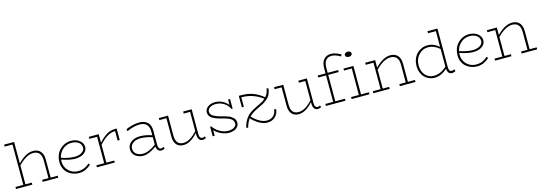

<svg xmlns="http://www.w3.org/2000/svg" viewBox="17 -1794 8072 2869"><g transform="rotate(-15 4053.0 -359.5)"><path d="M569.8 -30.8H679.2V0H438V-30.8H537.1V-303.2Q537.1 -453.1 410.2 -453.1Q356 -453.1 296.4 -418Q236.8 -382.8 180.2 -323.2V-30.8H278.8V0H25.9V-30.8H147V-655.8H25.9V-686H180.2V-354Q302.2 -482.9 417 -482.9Q487.8 -482.9 528.8 -439.2Q569.8 -395.5 569.8 -309.1Z M1169.9 -87.9 1188 -64.9Q1145.5 -27.3 1100.3 -6.6Q1055.2 14.2 997.6 14.2Q951.7 14.2 908.7 -1.2Q865.7 -16.6 831.3 -45.4Q796.9 -74.2 776.4 -119.6Q755.9 -165 755.9 -220.2Q755.9 -271 770.5 -314.5Q785.2 -357.9 809.6 -388.4Q834 -418.9 866 -440.7Q897.9 -462.4 932.6 -472.7Q967.3 -482.9 1002.9 -482.9Q1081.1 -482.9 1134 -441.9Q1187 -400.9 1187 -338.9Q1187 -297.4 1159.2 -266.6Q1131.3 -235.8 1089.6 -221.4Q1047.9 -207 1000 -207Q914.1 -207 791 -250Q788.6 -228 788.6 -220.2Q788.6 -159.7 818.6 -112.1Q848.6 -64.5 896.2 -40Q943.8 -15.6 997.6 -17.1Q1051.8 -17.6 1092.3 -35.9Q1132.8 -54.2 1169.9 -87.9ZM1002.9 -452.1Q958 -452.1 915.8 -432.9Q873.5 -413.6 839.8 -372.8Q806.2 -332 794.9 -276.9Q906.7 -237.8 1000 -237.8Q1038.6 -237.8 1072.5 -248.3Q1106.4 -258.8 1130.1 -282.5Q1153.8 -306.2 1153.8 -338.9Q1153.8 -390.1 1111.6 -421.1Q1069.3 -452.1 1002.9 -452.1Z M1688.5 -483.9H1712.4V-306.2H1679.7V-453.1Q1612.8 -451.2 1555.4 -415.3Q1498 -379.4 1431.6 -308.1V-30.8H1553.7V0H1277.8V-30.8H1398.4V-439.9H1277.8V-471.2H1431.6V-339.8Q1496.1 -410.6 1556.4 -447.3Q1616.7 -483.9 1688.5 -483.9Z M2317.9 -37.1 2327.6 -8.8Q2305.2 6.8 2274.4 6.8Q2243.2 6.8 2224.6 -13.9Q2206.1 -34.7 2201.7 -73.2Q2081.1 13.2 1995.6 13.2Q1923.8 13.2 1873.8 -25.9Q1823.7 -64.9 1823.7 -131.8Q1823.7 -198.7 1878.7 -240.5Q1933.6 -282.2 2020.5 -282.2Q2097.7 -282.2 2200.7 -249V-308.1Q2200.7 -347.7 2189.7 -376.7Q2178.7 -405.8 2158.7 -422.1Q2138.7 -438.5 2114.5 -445.8Q2090.3 -453.1 2060.5 -453.1Q2007.8 -453.1 1960.7 -440.4Q1913.6 -427.7 1859.9 -403.8L1850.6 -435.1Q1961.4 -483.9 2060.5 -483.9Q2096.7 -483.9 2126.7 -474.6Q2156.7 -465.3 2181.4 -445.6Q2206.1 -425.8 2220 -390.9Q2233.9 -356 2233.9 -308.1V-97.2Q2233.9 -23.9 2278.8 -23.9Q2292.5 -23.9 2317.9 -37.1ZM1856.4 -131.8Q1856.4 -78.1 1896.7 -48.1Q1937 -18.1 1995.6 -18.1Q2086.4 -18.1 2200.7 -103V-217.8Q2108.4 -249.5 2020.5 -251Q1977.1 -251.5 1940.7 -238.8Q1904.3 -226.1 1880.4 -198.2Q1856.4 -170.4 1856.4 -131.8Z M2953.6 -29.8 2965.8 -2Q2936.5 13.2 2913.1 13.2Q2876.5 13.2 2856.7 -13.7Q2836.9 -40.5 2836.9 -89.8V-112.8Q2725.6 14.2 2614.7 14.2Q2546.9 14.2 2508.8 -29.5Q2470.7 -73.2 2470.7 -155.8V-439.9H2361.8V-471.2H2503.9V-163.1Q2503.9 -17.1 2622.1 -17.1Q2674.8 -17.1 2730.2 -50.8Q2785.6 -84.5 2836.9 -143.1V-439.9H2737.8V-471.2H2869.6V-89.8Q2869.6 -53.2 2881.6 -35.6Q2893.6 -18.1 2914.1 -18.1Q2937.5 -18.1 2953.6 -29.8Z M3275.4 -252.9Q3304.7 -245.6 3325.2 -239.7Q3345.7 -233.9 3371.1 -224.6Q3396.5 -215.3 3413.6 -204.3Q3430.7 -193.4 3446 -178.5Q3461.4 -163.6 3469 -144Q3476.6 -124.5 3476.6 -101.1Q3476.6 -63.5 3452.9 -36.9Q3429.2 -10.3 3394.3 1.5Q3359.4 13.2 3318.4 13.2Q3259.8 13.2 3196.5 -16.8Q3133.3 -46.9 3099.6 -87.9V0H3068.4V-147L3083.5 -150.9Q3122.6 -92.3 3186.5 -55.2Q3250.5 -18.1 3318.4 -18.1Q3350.1 -18.1 3377.9 -26.9Q3405.8 -35.6 3424.6 -54.7Q3443.4 -73.7 3443.4 -100.1Q3443.4 -121.1 3433.6 -138.7Q3423.8 -156.2 3409.2 -168Q3394.5 -179.7 3370.4 -190.2Q3346.2 -200.7 3325.4 -206.8Q3304.7 -212.9 3274.4 -220.2Q3240.7 -228.5 3215.6 -236.3Q3190.4 -244.1 3162.4 -256.6Q3134.3 -269 3116.5 -283.4Q3098.6 -297.9 3086.9 -318.6Q3075.2 -339.4 3075.2 -363.8Q3075.2 -416 3119.9 -450Q3164.6 -483.9 3235.4 -483.9Q3293.9 -483.9 3347.7 -456.3Q3401.4 -428.7 3432.6 -386.2V-471.2H3463.4V-323.2L3446.3 -320.8Q3416.5 -384.3 3359.1 -419.2Q3301.8 -454.1 3235.4 -454.1Q3181.2 -454.1 3144.8 -430.4Q3108.4 -406.7 3108.4 -367.2Q3108.4 -344.7 3121.8 -326.4Q3135.3 -308.1 3161.1 -294.4Q3187 -280.8 3212.9 -271.7Q3238.8 -262.7 3275.4 -252.9Z M4059.6 -151.9 4089.4 -146Q4082.5 -75.7 4035.4 -30.8Q3988.3 14.2 3914.6 14.2Q3854 14.2 3789.6 -22.2Q3725.1 -58.6 3672.4 -116.2Q3635.7 -66.9 3613.8 13.2L3585.4 5.9Q3597.2 -40.5 3614.7 -77.6Q3632.3 -114.7 3651.6 -140.1Q3670.9 -165.5 3698.2 -187.7Q3725.6 -210 3750.5 -224.1Q3775.4 -238.3 3810.5 -254.9Q3891.6 -293 3921.9 -312.5Q3943.8 -326.7 3960.4 -341.8Q3883.8 -398.9 3804 -425.5Q3724.1 -452.1 3632.3 -452.1V-305.2H3601.6V-482.9H3634.8Q3739.7 -482.9 3818.6 -454.1Q3897.5 -425.3 3978.5 -360.8Q4021 -408.2 4030.8 -482.9L4059.6 -476.1Q4053.2 -423.3 4034.2 -384.3Q4015.1 -345.2 3977.3 -315.7Q3939.5 -286.1 3914.8 -272.5Q3890.1 -258.8 3835.9 -233.4Q3827.1 -229 3822.8 -227.1Q3735.8 -186 3691.4 -139.2Q3740.7 -84 3800.5 -50.5Q3860.4 -17.1 3915.5 -17.1Q3972.2 -17.1 4012.5 -52Q4052.7 -86.9 4059.6 -151.9Z M4735.8 -29.8 4748 -2Q4718.8 13.2 4695.3 13.2Q4658.7 13.2 4638.9 -13.7Q4619.1 -40.5 4619.1 -89.8V-112.8Q4507.8 14.2 4397 14.2Q4329.1 14.2 4291 -29.5Q4252.9 -73.2 4252.9 -155.8V-439.9H4144V-471.2H4286.1V-163.1Q4286.1 -17.1 4404.3 -17.1Q4457 -17.1 4512.5 -50.8Q4567.9 -84.5 4619.1 -143.1V-439.9H4520V-471.2H4651.9V-89.8Q4651.9 -53.2 4663.8 -35.6Q4675.8 -18.1 4696.3 -18.1Q4719.7 -18.1 4735.8 -29.8Z M4973.6 -551.8V-471.2H5134.8V-439.9H4973.6V-30.8H5122.6V0H4819.8V-30.8H4940.4V-439.9H4819.8V-471.2H4940.4V-548.8Q4940.4 -641.6 4982.2 -687.3Q5023.9 -732.9 5092.8 -732.9Q5119.1 -732.9 5148.9 -724.6Q5178.7 -716.3 5197 -707.8Q5215.3 -699.2 5244.6 -684.1L5230.5 -655.8Q5154.3 -702.1 5092.8 -702.1Q5068.4 -702.1 5048.1 -694.6Q5027.8 -687 5010.5 -670.4Q4993.2 -653.8 4983.4 -623.5Q4973.6 -593.3 4973.6 -551.8ZM5341.8 -620.1Q5319.3 -620.1 5304.4 -631.1Q5289.6 -642.1 5289.6 -659.2Q5289.6 -676.3 5304.4 -688.2Q5319.3 -700.2 5341.8 -700.2Q5365.7 -700.2 5380.1 -688.5Q5394.5 -676.8 5394.5 -659.2Q5394.5 -641.6 5380.1 -630.9Q5365.7 -620.1 5341.8 -620.1ZM5371.6 -30.8H5493.7V0H5217.8V-30.8H5338.4V-440.9H5217.8V-471.2H5371.6Z M6096.7 -30.8H6205.6V0H5964.4V-30.8H6063.5V-303.2Q6063.5 -452.1 5937.5 -452.1Q5882.8 -452.1 5822.8 -417Q5762.7 -381.8 5707.5 -323.2V-30.8H5806.6V0H5553.7V-30.8H5674.3V-439.9H5553.7V-471.2H5707.5V-355Q5832 -482.9 5944.3 -482.9Q6015.1 -482.9 6055.9 -439.2Q6096.7 -395.5 6096.7 -309.1Z M6815.9 -33.2 6824.2 -2Q6799.8 13.2 6771 13.2Q6737.8 13.2 6719 -8.5Q6700.2 -30.3 6697.3 -71.8Q6601.6 14.2 6501 14.2Q6456.1 14.2 6416.3 -2.7Q6376.5 -19.5 6346.7 -50Q6316.9 -80.6 6299.6 -125.5Q6282.2 -170.4 6282.2 -224.1Q6282.2 -282.2 6301.5 -331.5Q6320.8 -380.9 6353.5 -413.6Q6386.2 -446.3 6429 -464.6Q6471.7 -482.9 6518.1 -482.9Q6614.3 -482.9 6696.3 -411.1V-654.8H6575.2V-686H6729V-89.8Q6729 -20 6772 -20Q6799.3 -20 6815.9 -33.2ZM6314.9 -226.1Q6314.9 -130.4 6368.7 -72.5Q6422.4 -14.6 6501 -17.1Q6603.5 -18.1 6696.3 -106V-378.9Q6612.8 -452.1 6518.1 -452.1Q6434.1 -452.1 6374.5 -387.9Q6314.9 -323.7 6314.9 -226.1Z M7329.1 -87.9 7347.2 -64.9Q7304.7 -27.3 7259.5 -6.6Q7214.4 14.2 7156.7 14.2Q7110.8 14.2 7067.9 -1.2Q7024.9 -16.6 6990.5 -45.4Q6956.1 -74.2 6935.5 -119.6Q6915 -165 6915 -220.2Q6915 -271 6929.7 -314.5Q6944.3 -357.9 6968.8 -388.4Q6993.2 -418.9 7025.1 -440.7Q7057.1 -462.4 7091.8 -472.7Q7126.5 -482.9 7162.1 -482.9Q7240.2 -482.9 7293.2 -441.9Q7346.2 -400.9 7346.2 -338.9Q7346.2 -297.4 7318.4 -266.6Q7290.5 -235.8 7248.8 -221.4Q7207 -207 7159.2 -207Q7073.2 -207 6950.2 -250Q6947.8 -228 6947.8 -220.2Q6947.8 -159.7 6977.8 -112.1Q7007.8 -64.5 7055.4 -40Q7103 -15.6 7156.7 -17.1Q7210.9 -17.6 7251.5 -35.9Q7292 -54.2 7329.1 -87.9ZM7162.1 -452.1Q7117.2 -452.1 7075 -432.9Q7032.7 -413.6 6999 -372.8Q6965.3 -332 6954.1 -276.9Q7065.9 -237.8 7159.2 -237.8Q7197.8 -237.8 7231.7 -248.3Q7265.6 -258.8 7289.3 -282.5Q7313 -306.2 7313 -338.9Q7313 -390.1 7270.8 -421.1Q7228.5 -452.1 7162.1 -452.1Z M7980 -30.8H8088.9V0H7847.7V-30.8H7946.8V-303.2Q7946.8 -452.1 7820.8 -452.1Q7766.1 -452.1 7706.1 -417Q7646 -381.8 7590.8 -323.2V-30.8H7689.9V0H7437V-30.8H7557.6V-439.9H7437V-471.2H7590.8V-355Q7715.3 -482.9 7827.6 -482.9Q7898.4 -482.9 7939.2 -439.2Q7980 -395.5 7980 -309.1Z"/></g></svg>

Font: BioRhyme ExtraLight
Style: Regular
Weight: 275
Designer: Aoife Mooney
Foundry: Aoife Mooney Type
Version: Version 1.500;PS 001.500;hotconv 1.0.88;makeotf.lib2.5.64775